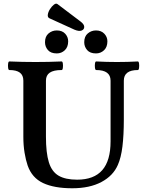

<svg xmlns="http://www.w3.org/2000/svg" viewBox="-20 -995 770 1028"><path d="M367 13Q270 13 210.5 -15Q151 -43 128 -109Q118 -138 111.5 -177.5Q105 -217 105 -263V-563Q105 -592 86.5 -606Q68 -620 30 -620Q25 -620 23.5 -631.5Q22 -643 23.5 -654.5Q25 -666 30 -666Q101 -663 170 -663Q240 -663 310 -666Q315 -666 316.5 -654.5Q318 -643 316.5 -631.5Q315 -620 310 -620Q267 -620 246.5 -606Q226 -592 226 -563V-264Q226 -177 241.5 -126.5Q257 -76 293.5 -54.5Q330 -33 393 -33Q483 -33 527.5 -84Q572 -135 572 -238V-563Q572 -620 495 -620Q490 -620 488.5 -631.5Q487 -643 488.5 -654.5Q490 -666 495 -666Q551 -663 606 -663Q663 -663 718 -666Q723 -666 724.5 -654.5Q726 -643 724.5 -631.5Q723 -620 718 -620Q643 -620 643 -563V-356Q643 -271 635.5 -210.5Q628 -150 611 -112Q586 -54 523 -20.5Q460 13 367 13ZM494 -709Q462 -709 446.5 -727Q431 -745 431 -769Q431 -800 450 -816Q469 -832 494 -832Q522 -832 538.5 -814.5Q555 -797 555 -774Q555 -743 537 -726Q519 -709 494 -709ZM284 -709Q252 -709 236.5 -727Q221 -745 221 -769Q221 -800 240 -816Q259 -832 284 -832Q313 -832 329 -814.5Q345 -797 345 -774Q345 -743 327 -726Q309 -709 284 -709ZM379 -836 245 -897Q234 -902 236 -916.5Q238 -931 247.5 -946Q257 -961 268.5 -970Q280 -979 288 -973L411 -880Q431 -865 431 -851Q431 -837 417 -831.5Q403 -826 379 -836Z"/></svg>

Font: Junicode VF
Style: Regular
Weight: 400
Designer: Peter S. Baker
Version: Version 2.213